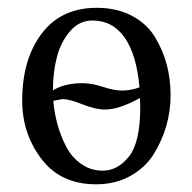

<svg xmlns="http://www.w3.org/2000/svg" viewBox="-20 -462 495 494"><path d="M37.1 -203.1Q37.1 -309.1 87.2 -375.5Q137.2 -441.9 229 -441.9Q279.8 -441.9 318.4 -421.9Q356.9 -401.9 377.9 -367.9Q398.9 -334 408.9 -296.4Q418.9 -258.8 418.9 -216.8Q418.9 -176.8 408 -138.4Q397 -100.1 375.5 -65.4Q354 -30.8 315.4 -9.3Q276.9 12.2 227.1 12.2Q136.2 12.2 86.7 -53Q37.1 -118.2 37.1 -203.1ZM338.9 -237.3Q331.5 -321.3 300.8 -365.2Q270 -409.2 217.8 -409.2Q183.6 -409.2 159.9 -381.3Q136.2 -353.5 126.2 -314.5Q116.2 -275.4 116.2 -229.5Q146 -248 192.9 -248Q215.8 -248 244.9 -238.5Q273.9 -229 293 -229Q316.9 -229 338.9 -237.3ZM117.2 -202.6Q119.6 -171.9 127.9 -141.8Q136.2 -111.8 150.6 -84.2Q165 -56.6 189.5 -39.8Q213.9 -22.9 244.1 -22.9Q283.2 -22.9 312 -59.6Q340.8 -96.2 340.8 -185.1Q340.8 -196.8 340.3 -210Q286.1 -179.7 249 -180.2Q226.1 -180.2 192.1 -193.6Q158.2 -207 142.1 -207Q139.2 -207 117.2 -202.6Z"/></svg>

Font: Linux Libertine
Style: Regular
Weight: 400
Designer: Philipp H. Poll
Foundry: Philipp H. Poll
Version: Version 5.3.0 ; ttfautohint (v0.9)